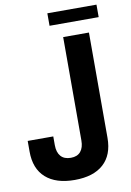

<svg xmlns="http://www.w3.org/2000/svg" viewBox="-91 -870 639 939"><g transform="rotate(-10 228.0 -401.0)"><path d="M212 -752V-814H456V-752ZM203 12Q110 12 59.5 -33Q9 -78 9 -163V-216H136V-173Q136 -137 153 -117.5Q170 -98 203 -98Q235 -98 251.5 -117.5Q268 -137 268 -173V-686H396V-163Q396 -78 346 -33Q296 12 203 12Z"/></g></svg>

Font: AXENEO7
Style: Regular
Weight: 400
Designer: Hector Gatti, Simon Guibord
Foundry: Omnibus-Type, Jean-Christophe Thérien
Version: Version 1.000